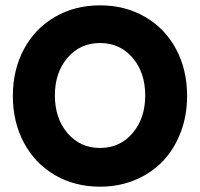

<svg xmlns="http://www.w3.org/2000/svg" viewBox="-20 -682 744 714"><path d="M352.1 12.2Q258.3 12.2 184.3 -30.8Q110.4 -73.7 69.1 -150.9Q27.8 -228 27.8 -325.2Q27.8 -422.4 69.1 -499.3Q110.4 -576.2 184.3 -619.1Q258.3 -662.1 352.1 -662.1Q445.8 -662.1 519.8 -619.1Q593.8 -576.2 634.8 -499.3Q675.8 -422.4 675.8 -325.2Q675.8 -252.4 651.9 -189.7Q627.9 -127 585.4 -82.5Q543 -38.1 482.7 -12.9Q422.4 12.2 352.1 12.2ZM231.2 -467.3Q184.1 -412.6 184.1 -327.1Q184.1 -241.7 231.2 -186.8Q278.3 -131.8 352.1 -131.8Q425.8 -131.8 472.9 -186.8Q520 -241.7 520 -327.1Q520 -412.6 472.9 -467.3Q425.8 -522 352.1 -522Q278.3 -522 231.2 -467.3Z"/></svg>

Font: Apfel Grotezk
Style: Bold
Weight: 700
Designer: Luigi Gorlero
Foundry: Collletttivo
Version: Version 2.000;FEAKit 1.0